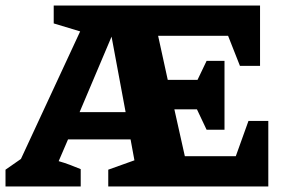

<svg xmlns="http://www.w3.org/2000/svg" viewBox="-44 -677 1038 697"><path d="M706 -206 671 -280H589L627 -110H812L858 -238H930V0H349V-61L444 -95L430 -171H203L169 -92Q190 -86 210 -78.5Q230 -71 249 -63V0H-24V-61L32 -100L247 -563L151 -592V-657H900V-438H827L784 -547H530L565 -387H673L706 -456H771V-206ZM245 -270H412L361 -544Z"/></svg>

Font: Piazzolla ExtraBold
Style: Regular
Weight: 800
Designer: Juan Pablo del Peral
Foundry: Huerta Tipografica
Version: Version 1.330